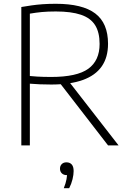

<svg xmlns="http://www.w3.org/2000/svg" viewBox="-20 -767 678 1013"><path d="M92.5 0V-730Q118.5 -734.5 146.2 -738.5Q174 -742.5 205.8 -744.8Q237.5 -747 274.5 -747Q415 -747 482.5 -696Q550 -645 550 -536Q550 -464.5 516.8 -416.8Q483.5 -369 417 -345Q350.5 -321 250.5 -321Q216 -321 190.2 -322.2Q164.5 -323.5 137.5 -325.5V0ZM550 0 279 -350.5H333L605.5 0ZM250 -361Q386 -361 445.8 -404.2Q505.5 -447.5 505.5 -535Q505.5 -596.5 481.8 -634.2Q458 -672 407 -689.2Q356 -706.5 274.5 -706.5Q231.5 -706.5 200.5 -703.5Q169.5 -700.5 137.5 -695V-366Q158.5 -364 175.5 -363Q192.5 -362 209.8 -361.5Q227 -361 250 -361ZM316.5 226Q327.5 198.5 331 178.2Q334.5 158 334.5 139.5L339 157H332.5Q316 157 306.2 147.5Q296.5 138 296.5 123Q296.5 108 305.8 98.8Q315 89.5 330.5 89.5Q348.5 89.5 358.5 100.8Q368.5 112 368.5 135.5Q368.5 154 362.8 178.2Q357 202.5 345 226Z"/></svg>

Font: Encode Sans Condensed Thin ExtraLight
Style: Regular
Weight: 250
Version: Version 3.002